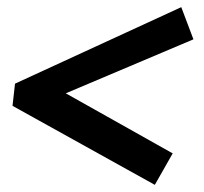

<svg xmlns="http://www.w3.org/2000/svg" viewBox="-20 -523 570 537"><path d="M413 -6 15 -227 22 -289 487 -503 521 -413 164 -262 463 -94Z"/></svg>

Font: Faustina
Style: Bold Italic
Weight: 700
Italic angle: -8°
Designer: Alfonso Garcia
Foundry: http://www.omnibus-type.com
Version: Version 1.200